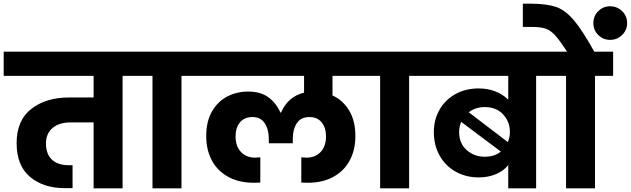

<svg xmlns="http://www.w3.org/2000/svg" viewBox="-37 -1020 3417 1040"><path d="M725 -609H627V0H470V-357H345Q284 -357 248 -327Q212 -297 212 -242Q212 -187 243.5 -156Q275 -125 337 -125H356V-1H313Q198 -1 125.5 -62Q53 -123 53 -245Q53 -368 132.5 -430Q212 -492 337 -492H470V-609H-17V-740H725Z M789 0V-609H691V-740H1044V-609H946V0Z M1764 -609V-503Q1821 -477 1854.5 -421Q1888 -365 1888 -283Q1888 -209 1858 -152Q1828 -95 1769.5 -62.5Q1711 -30 1629 -30Q1609 -30 1595 -31V-168L1622 -166Q1671 -166 1700 -197Q1729 -228 1729 -281Q1729 -328 1705.5 -357Q1682 -386 1639 -386Q1593 -386 1571 -353Q1549 -320 1549 -268V-244H1419V-268Q1419 -319 1397 -352.5Q1375 -386 1331 -386Q1287 -386 1263 -357.5Q1239 -329 1239 -281Q1239 -228 1268 -197Q1297 -166 1346 -166L1373 -168V-31Q1359 -30 1339 -30Q1257 -30 1198.5 -62.5Q1140 -95 1110 -152Q1080 -209 1080 -283Q1080 -362 1111 -416Q1142 -470 1193.5 -497Q1245 -524 1308 -524Q1375 -524 1417.5 -492.5Q1460 -461 1482 -410H1485Q1524 -498 1610 -518V-609H1010V-740H1958V-609Z M2022 0V-609H1924V-740H2277V-609H2179V0Z M2965 -740V-609H2867V0H2716V-126Q2692 -95 2650 -77Q2608 -59 2556 -59Q2487 -59 2431.5 -90Q2376 -121 2344.5 -177Q2313 -233 2313 -304Q2313 -373 2344.5 -427Q2376 -481 2431 -511Q2486 -541 2555 -541Q2605 -541 2646 -525Q2687 -509 2716 -480V-609H2243V-740ZM2589 -440Q2539 -440 2502 -412L2714 -250Q2725 -277 2725 -305Q2725 -361 2688 -400.5Q2651 -440 2589 -440ZM2450 -304Q2450 -244 2490.5 -207.5Q2531 -171 2589 -171Q2642 -171 2676 -199L2461 -360Q2450 -333 2450 -304Z M2844 -1000Q2928 -999 2976.5 -982Q3025 -965 3071 -911Q3117 -857 3182 -740H3284V-609H3186V0H3029V-609H2931V-740H3035Q2995 -801 2970.5 -828Q2946 -855 2919.5 -864.5Q2893 -874 2847 -874H2795V-1000ZM3268 -986Q3306 -986 3333 -959.5Q3360 -933 3360 -895Q3360 -857 3333 -830.5Q3306 -804 3268 -804Q3230 -804 3203.5 -830.5Q3177 -857 3177 -895Q3177 -933 3203.5 -959.5Q3230 -986 3268 -986Z"/></svg>

Font: MSTAGE
Style: Bold
Weight: 700
Designer: Ninad Kale (Devanagari), Jonny Pinhorn (Latin)
Foundry: Indian Type Foundry
Version: 4.004